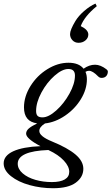

<svg xmlns="http://www.w3.org/2000/svg" viewBox="-85 -795 611 1052"><path d="M345.7 -560.5Q324.7 -560.5 311.8 -574.7Q298.8 -588.9 298.8 -607.9Q298.8 -630.9 328.1 -679.7Q345.2 -708 376.2 -734.9Q407.2 -761.7 438 -775.4L445.3 -761.2Q377.4 -705.6 357.4 -651.9Q398.9 -631.8 398.9 -606Q398.9 -586.9 383.3 -573.7Q367.7 -560.5 345.7 -560.5ZM205.6 236.3Q139.2 236.3 77.1 219.2Q15.1 202.1 -24.9 170.2Q-64.9 138.2 -64.9 100.1Q-64.9 58.1 -12.5 33.9Q40 9.8 136.7 5.9Q58.1 -35.6 58.1 -62.5Q58.1 -77.6 71.8 -90.1Q85.4 -102.5 118.7 -119.1Q46.4 -128.4 46.4 -206.5Q46.4 -266.1 82 -323.5Q117.7 -380.9 174.6 -416Q231.4 -451.2 290 -451.2Q347.2 -451.2 373 -418.5Q403.3 -440.4 436 -440.4Q465.3 -440.4 498 -415.5Q505.9 -409.2 505.9 -403.3Q505.9 -387.7 496.8 -377.9Q487.8 -368.2 471.2 -368.2Q460.9 -368.2 452.6 -376.5Q422.9 -407.2 402.3 -407.2Q392.6 -407.2 383.3 -401.4Q391.1 -384.3 391.1 -360.4Q391.1 -305.7 358.2 -251.7Q325.2 -197.8 271.7 -161.4Q218.3 -125 161.6 -118.7Q130.4 -99.1 130.4 -77.6Q130.4 -48.3 199.7 -20Q285.6 15.1 328.6 51.5Q371.6 87.9 371.6 129.9Q371.6 175.3 330.3 205.8Q289.1 236.3 205.6 236.3ZM147.9 -151.9Q180.7 -151.9 222.9 -189.5Q265.1 -227.1 295.4 -281.7Q325.7 -336.4 325.7 -381.3Q325.7 -417 289.6 -417Q255.9 -417 213.9 -380.1Q171.9 -343.3 142.3 -288.6Q112.8 -233.9 112.8 -187Q112.8 -168 121.1 -159.9Q129.4 -151.9 147.9 -151.9ZM12.2 102.1Q12.2 131.3 39.3 154.8Q66.4 178.2 108.9 190.4Q151.4 202.6 199.2 202.6Q245.1 202.6 269.8 188.2Q294.4 173.8 294.4 146.5Q294.4 116.7 264.6 84.7Q234.9 52.7 181.6 27.8L179.7 26.9Q12.2 33.2 12.2 102.1Z"/></svg>

Font: Elstob 10pt
Style: Italic
Weight: 400
Italic angle: -20°
Designer: Peter S. Baker
Version: Version 1.015